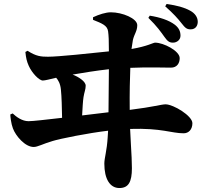

<svg xmlns="http://www.w3.org/2000/svg" viewBox="-20 -867 1040 968"><path d="M809 -681C824 -660 833 -652 852 -652C873 -652 890 -667 890 -687C890 -709 882 -726 862 -742C832 -765 786 -780 735 -788L728 -777C772 -734 791 -706 809 -681ZM895 -750C913 -727 921 -719 941 -719C968 -719 977 -740 977 -757C977 -780 963 -800 939 -813C908 -830 874 -839 820 -847L813 -835C855 -798 877 -773 895 -750ZM32 -290C32 -280 36 -243 45 -220C59 -182 106 -126 150 -126C170 -126 197 -142 245 -156C284 -168 423 -196 525 -208L523 -176C519 -106 506 -71 506 -42C506 35 534 81 582 81C628 81 645 50 645 -19C645 -54 643 -87 640 -139L636 -217C796 -222 844 -195 906 -195C931 -195 950 -214 950 -246C950 -283 854 -341 815 -341C793 -341 755 -328 634 -313C633 -399 635 -474 637 -525C730 -529 806 -526 842 -526C872 -526 886 -548 886 -574C886 -610 805 -652 762 -652C752 -652 725 -634 643 -620L650 -665C657 -696 672 -710 672 -740C672 -774 597 -805 539 -805C513 -805 479 -794 449 -780V-767C494 -749 521 -739 525 -709C528 -686 529 -663 529 -608C436 -598 273 -581 222 -581C187 -581 162 -583 119 -611L108 -605C111 -575 115 -557 125 -535C141 -499 177 -461 196 -461C207 -461 233 -468 263 -475C273 -464 284 -446 287 -416C291 -378 292 -324 293 -273C214 -264 146 -256 124 -256C91 -256 62 -278 44 -295ZM529 -518 527 -301 394 -285C396 -321 398 -359 401 -377C405 -403 412 -416 412 -435C412 -457 375 -480 346 -491C398 -500 466 -511 529 -518Z"/></svg>

Font: Noto Serif CJK HK Black
Style: Regular
Weight: 900
Designer: Ryoko NISHIZUKA 西塚涼子 (kana & ideographs); Frank Grießhammer (Latin, Greek & Cyrillic); Wenlong ZHANG 张文龙 (bopomofo); San
Foundry: Adobe
Version: Version 2.001;hotconv 1.1.0;makeotfexe 2.6.0